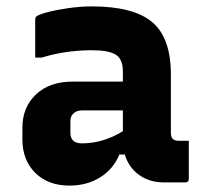

<svg xmlns="http://www.w3.org/2000/svg" viewBox="-20 -570 640 600"><path d="M514 -337V-155Q514 -142 520 -136Q526 -130 539 -130H570V-11Q570 0 559 0H492Q447 0 414.5 -23.5Q382 -47 370 -87H353Q334 -41 292.5 -15.5Q251 10 197 10Q130 10 90 -30Q50 -70 50 -134V-171Q50 -235 92.5 -275Q135 -315 207 -315H364V-347Q364 -385 342 -399Q320 -413 267 -413Q185 -413 110 -390H90V-508Q90 -515 93 -518Q99 -524 127 -531.5Q155 -539 193 -544.5Q231 -550 267 -550Q397 -550 455.5 -501Q514 -452 514 -337ZM200 -155Q200 -122 236 -122Q302 -122 364 -160V-225H236Q219 -225 209 -215Q200 -206 200 -192Z"/></svg>

Font: Recursive Sn Lnr St XBd
Style: Regular
Weight: 800
Version: Version 1.079;hotconv 1.0.112;makeotfexe 2.5.65598; ttfautoh